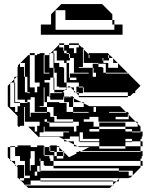

<svg xmlns="http://www.w3.org/2000/svg" viewBox="-20 -920 737 940"><path d="M390 -660V-678L386 -682V-660ZM482 -624H486V-612H510V-588H558V-610L556 -612H534V-634L532 -636H514V-650H510V-636H514V-624H486V-636H482ZM306 -544V-608H270V-592H290V-588H294V-544ZM198 -588H194V-564H198ZM102 -564V-588H98V-564ZM114 -480V-544H102V-564H98V-544H102V-480ZM322 -624H306V-612H318V-540H322V-528H354V-540H322V-560H414V-564H342V-636H322V-656H318V-660H306V-672H294V-684H290V-672H294V-660H306V-656H318V-636H322ZM386 -592H366V-588H434V-544H450V-564H438V-588H434V-608H462V-592H482V-588H486V-564H498V-560H606V-562L604 -564H498V-608H462V-612H386ZM54 -492H50V-516H34L50 -532V-544H62L50 -532V-516H54ZM354 -496H366V-492H354ZM114 -480H102V-468H114V-464H126V-468H114ZM418 -528V-540H438V-516H652L654 -514V-492H642V-496H610V-492H414V-516H390V-528ZM342 -420V-438L338 -440V-420ZM390 -396V-414L378 -420H338V-396ZM438 -396V-372H450V-396ZM514 -368H600L596 -372H514ZM130 -432H114V-420H126V-348H130V-368H210V-372H150V-444H130ZM290 -432H226V-444H222V-448H210V-420H270V-416H306V-372H338V-368H414V-372H338V-396H318V-420H294V-444H330L322 -448H294V-450H290V-448H294V-444H290ZM546 -336H610V-358L606 -362V-348H546ZM102 -348H98V-324H102ZM194 -400H174V-396H210V-372H222V-368H226V-348H246V-324H338V-320H222V-324H210V-336H198V-324H210V-320H222V-300H342V-276H354V-304H366V-324H338V-336H258V-352H242V-396H210V-420H194ZM418 -288V-276H466V-288ZM418 -336H390V-324H438V-300H466V-288H594V-276H626V-272H668V-276H626V-288H594V-300H466V-320H594V-300H654V-314L644 -324H462V-348H418ZM386 -272H370V-228H466V-240H386ZM322 -240H294V-237L312 -228H342V-213L360 -204H466V-192H594V-204H466V-224H370V-228H366V-252H322ZM150 -156V-180H130V-156ZM198 -180V-200H194V-180ZM268 -200H258V-180H270V-198ZM162 -80H178V-84H162V-80H150V-60H162ZM102 -84V-108H98V-84ZM102 -84H98V-60H102ZM130 -144H126V-84H130V-112H150V-156H130ZM98 -48H78V-40L82 -36H98V-48H126V-60H98ZM390 -636V-660H386V-636ZM246 -636H242V-612H246ZM390 -636H386V-612H390ZM198 -612V-636H194V-612ZM198 -588V-612H194V-588ZM222 -564H194V-560H222ZM246 -492V-516H242V-492ZM198 -468V-492H194V-468ZM54 -444V-468H50V-444ZM606 -444H366V-452L350 -468H342V-476L326 -492H310L318 -500L326 -492H342V-476L350 -468H354V-464H366V-452L368 -450H606ZM306 -480H298L306 -488V-492H270V-496H258V-564H246V-588H242V-612H270V-608H306V-612H294V-624H258V-672H242V-660H246V-636H242V-660H228L268 -700H270V-688H290V-684H294V-700H270V-708H294V-700H318V-684H342V-660H354V-688H366V-700H318V-708H366V-700H368L380 -688H386V-684H390V-678L414 -654V-636H418V-650L414 -654V-660H510V-656H514V-650H518L532 -636H534V-634L556 -612H558V-610L604 -564H606V-562L608 -560H610V-558L652 -516H654V-514L668 -500L642 -474V-464H632L618 -450H606V-468H386V-464H366V-468H354V-492H386V-468H390V-492H386V-496H366V-516H306V-544H294V-516H306V-492H310L306 -488ZM198 -444V-468H194V-444ZM54 -444V-420H50V-444ZM198 -444H194V-420H198ZM102 -372V-396H98V-372ZM102 -348V-372H98V-348ZM198 -276V-300H194V-276ZM194 -272H174V-252H290V-272H318V-276H194ZM174 -84V-108H162V-84ZM130 -16H102L106 -12H530L518 0H118L106 -12H102V-16H98V-20L82 -36H78V-40L70 -48H66V-102L60 -108H54V-114L36 -132H30V-138L18 -150V-200H30V-138L36 -132H54V-114L60 -108H66V-112H98V-108H102V-132H78V-156H54V-200H30V-204H54V-200H66V-208H130V-200H162V-208H194V-204H198V-200H222V-180H226V-176H246V-156H258V-144H290V-156H258V-176H290V-156H294V-174L288 -180H258V-176H246V-180H226V-200H222V-204H226V-208H258V-204H270V-198L288 -180H294V-174L318 -150L354 -168V-176H366V-180H378L370 -176H668V-180H378L418 -200H368L360 -204H342V-213L312 -228H294V-237L268 -250H168L118 -300H150V-276H162V-304H174V-324H98V-304H78V-300H68V-304H66V-352L18 -400V-500L30 -512V-516H34L30 -512V-396H54V-372H66V-400H78V-416H50V-420H78V-416H114V-420H102V-432H66V-480H54V-468H50V-492H54V-480H66V-544H62L66 -548V-592H68V-600L78 -610V-612H80L78 -610V-592H98V-588H102V-612H80L118 -650H126V-660H150V-650H126V-492H150V-468H162V-496H174V-516H150V-650H162V-656H174V-660H198V-650H194V-636H198V-650H218L222 -654V-660H228L222 -654V-588H242V-540H246V-516H242V-540H226V-528H198V-516H222V-448H226V-464H282L286 -468H246V-480H242V-492H246V-480H298L286 -468H294V-450H318L322 -448H338V-444H342V-438L378 -420H390V-414L418 -400H568L596 -372H606V-368H610V-358L644 -324H654V-314L668 -300V-276H678V-252H674V-240H668V-228H678V-204H668V-228H626V-240H594V-228H626V-224H594V-204H668V-180H678V-156H674V-144H668V-132H678V-108H668V-132H242V-160H198V-180H194V-160H198V-156H222V-144H226V-132H242V-108H668V-100L630 -62V-60H628L630 -62V-84H562V-96H242V-108H198V-112H194V-132H178V-144H174V-132H178V-84H562V-80H610V-60H628L618 -50H610V-48H566L562 -44V-32H550L562 -44V-48H178V-36H534V-32H550L534 -16V-12H530L534 -16V-32H178V-36H130ZM180 -750V-800H230V-850L280 -900H480L530 -850V-822H540V-800H580V-750ZM540 -774V-800H530V-822H300V-870H252V-774Z"/></svg>

Font: Rubik Broken Fax
Style: Regular
Weight: 400
Designer: Hubert and Fischer, NaN
Foundry: Hubert and Fischer, NaN
Version: Version 2.201